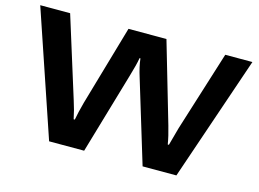

<svg xmlns="http://www.w3.org/2000/svg" viewBox="-93 -854 1378 1021"><g transform="rotate(15 596.0 -343.5)"><path d="M245.1 0 12.2 -687H176.8L314.9 -245.1Q331.5 -194.3 340.8 -147H347.2Q354.5 -187.5 370.1 -245.1L498 -687H707L835.9 -245.1Q851.6 -191.9 858.9 -147H865.2Q889.6 -236.3 892.1 -245.1L1030.8 -687H1180.2L945.8 0H759.8L623 -450.2Q604.5 -508.3 600.1 -551.8H595.2Q589.4 -515.6 569.8 -450.2L438 0Z"/></g></svg>

Font: Archivo Expanded SemiBold
Style: Regular
Weight: 600
Width: 7
Designer: Hector Gatti
Foundry: Omnibus-Type
Version: Version 2.001